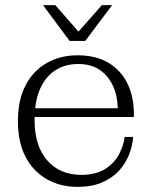

<svg xmlns="http://www.w3.org/2000/svg" viewBox="-20 -722 591 750"><path d="M283 8Q215 8 162 -22.5Q109 -53 79.5 -110Q50 -167 50 -248Q50 -331 79.5 -388Q109 -445 162 -475.5Q215 -506 283 -506L285 -472Q234 -472 195.5 -447Q157 -422 136 -373.5Q115 -325 115 -253Q115 -152 164.5 -95.5Q214 -39 297 -39Q355 -39 391 -62Q427 -85 445 -119.5Q463 -154 467 -187H500Q498 -154 484.5 -119Q471 -84 445 -55.5Q419 -27 379 -9.5Q339 8 283 8ZM86 -265V-299H440L503 -276V-265ZM440 -299Q439 -348 421 -387Q403 -426 369.5 -449Q336 -472 285 -472L283 -506Q355 -506 404 -476.5Q453 -447 478 -395.5Q503 -344 503 -276ZM252 -562 148 -702H196L301 -582H272L378 -702H418L313 -562Z"/></svg>

Font: Montagu Slab 144pt Light
Style: Regular
Weight: 300
Designer: Florian Karsten
Foundry: Florian Karsten
Version: Version 1.000